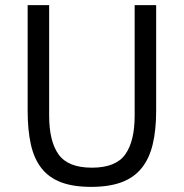

<svg xmlns="http://www.w3.org/2000/svg" viewBox="-20 -718 718 750"><path d="M172 -698V-266Q172 -166 209 -114.5Q246 -63 339 -63Q432 -63 469 -114.5Q506 -166 506 -266V-698H590V-286Q590 -210 576.5 -154Q563 -98 533 -61Q503 -24 454.5 -6Q406 12 336 12Q266 12 218.5 -6Q171 -24 142 -61Q113 -98 100.5 -154Q88 -210 88 -286V-698Z"/></svg>

Font: IBM Plex Sans Arabic
Style: Regular
Weight: 400
Designer: Mike Abbink, Paul van der Laan, Pieter van Rosmalen, Wael Morcos, Khajak Apelian
Foundry: Bold Monday
Version: Version 1.005